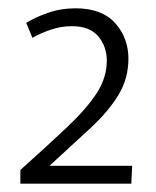

<svg xmlns="http://www.w3.org/2000/svg" viewBox="-20 -840 375 462"><path d="M29 -431Q96 -491 142 -534.5Q188 -578 212.5 -615.5Q237 -653 237 -694Q237 -728 216.5 -752.5Q196 -777 153 -777Q127 -777 102 -768.5Q77 -760 58 -749L43 -785Q64 -798 95 -809Q126 -820 162 -820Q225 -820 257 -784.5Q289 -749 289 -699Q289 -651 265 -611.5Q241 -572 198 -532Q155 -492 99 -441H298L296 -398H29Z"/></svg>

Font: Murecho Light
Style: Regular
Weight: 300
Designer: Neil Summerour
Foundry: Positype
Version: Version 1.010; ttfautohint (v1.8.3)